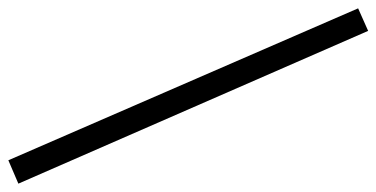

<svg xmlns="http://www.w3.org/2000/svg" viewBox="-312 -494 902 460"><g transform="rotate(90 139.0 -264.0)"><path d="M293 167 -71 -671 -17 -695 349 143Z"/></g></svg>

Font: Faustina Light Light
Style: Regular
Weight: 300
Version: Version 1.200